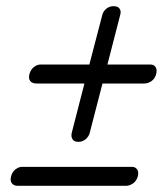

<svg xmlns="http://www.w3.org/2000/svg" viewBox="-20 -665 544 622"><path d="M233.5 -205.5Q220 -205.5 214.8 -214.2Q209.5 -223 212.5 -235L253.5 -394.5H98Q84.5 -394.5 78 -402.5Q71.5 -410.5 75.5 -425.5Q79.5 -439.5 89.8 -447.8Q100 -456 111.5 -456H269.5L311.5 -617Q314.5 -628.5 324.5 -636.8Q334.5 -645 348 -645Q362 -645 367.5 -636.8Q373 -628.5 369.5 -617L328 -456H467.5Q478.5 -456 484 -447.8Q489.5 -439.5 486 -425.5Q482.5 -410.5 471 -402.5Q459.5 -394.5 447.5 -394.5H312L270.5 -234Q267.5 -222.5 257.5 -214Q247.5 -205.5 233.5 -205.5ZM16 -94Q19.5 -108 30 -116.2Q40.5 -124.5 51.5 -124.5H407.5Q418.5 -124.5 424.2 -116.2Q430 -108 426.5 -94Q422.5 -79 411.2 -71Q400 -63 388 -63H38Q25 -63 18.5 -71Q12 -79 16 -94Z"/></svg>

Font: Fraunces 144pt SuperSoft
Style: Italic
Weight: 400
Italic angle: -16°
Version: Version 1.000;[b76b70a41]